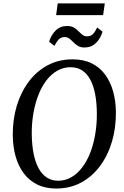

<svg xmlns="http://www.w3.org/2000/svg" viewBox="-20 -1103 732 1134"><path d="M312 10.5Q247 10.5 198.8 -13.8Q150.5 -38 119 -81Q87.5 -124 71.8 -181Q56 -238 55.5 -303.5Q54.5 -396.5 79 -477.8Q103.5 -559 150 -621Q196.5 -683 262 -717.8Q327.5 -752.5 408.5 -752.5Q474.5 -752.5 522.8 -728.2Q571 -704 602 -661Q633 -618 648.5 -561.8Q664 -505.5 664.5 -442Q665.5 -349 641.5 -267.2Q617.5 -185.5 571.2 -123Q525 -60.5 459.5 -25Q394 10.5 312 10.5ZM323.5 -35.5Q365 -35.5 400.5 -55.8Q436 -76 464.2 -112.5Q492.5 -149 512.2 -199Q532 -249 542.2 -308.8Q552.5 -368.5 552 -434.5Q551.5 -496.5 542 -546.5Q532.5 -596.5 513.5 -632.2Q494.5 -668 465.5 -687Q436.5 -706 396.5 -706Q355.5 -706 319.8 -686.2Q284 -666.5 255.8 -630.2Q227.5 -594 207.8 -544.5Q188 -495 177.5 -435.5Q167 -376 167.5 -310Q168.5 -247.5 178.2 -196.8Q188 -146 207.5 -110Q227 -74 256 -54.8Q285 -35.5 323.5 -35.5ZM479 -822.5Q455.5 -822.5 440.2 -832Q425 -841.5 413.5 -853.5Q402 -865.5 390.2 -874.8Q378.5 -884 362 -884Q339 -884 325.8 -869.2Q312.5 -854.5 301.5 -832L270 -856.5Q282.5 -897.5 309.5 -923.5Q336.5 -949.5 376.5 -949.5Q401 -949.5 416.5 -940.2Q432 -931 443.5 -919Q455 -907 466.2 -897.8Q477.5 -888.5 493.5 -888.5Q516.5 -888.5 529.8 -902.8Q543 -917 554 -940.5L585.5 -916Q573 -874 546 -848.2Q519 -822.5 479 -822.5ZM321 -1083H599L589 -1013.5H311.5Z"/></svg>

Font: Merriweather 48pt
Style: Italic
Weight: 400
Italic angle: -7.8°
Version: Version 2.101